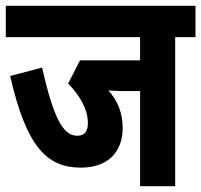

<svg xmlns="http://www.w3.org/2000/svg" viewBox="-20 -642 694 662"><path d="M584 -514H654V-622H0V-514H463V-434H256L215 -354C254 -314 283 -266 283 -218C283 -189 272 -174 246 -174C196 -174 164 -239 125 -409L15 -380C71 -135 142 -64 259 -64C351 -64 403 -117 403 -201C403 -252 386 -294 354 -330C371 -329 388 -328 402 -328H463V0H584Z"/></svg>

Font: Noto Sans Devanagari ExtraCondensed
Style: Bold
Weight: 700
Width: 2
Designer: Jelle Bosma - Monotype Design Team
Foundry: Monotype Imaging Inc.
Version: Version 2.004